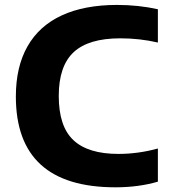

<svg xmlns="http://www.w3.org/2000/svg" viewBox="-20 -770 706 799"><path d="M46 -368.5Q46 -492 94.5 -577.2Q143 -662.5 237.2 -706Q331.5 -749.5 467.5 -749.5Q556 -749.5 637 -731.5V-593Q561.5 -610.5 480.5 -610.5Q348.5 -610.5 286.5 -552.8Q224.5 -495 224.5 -370.5Q224.5 -244 285.5 -186.8Q346.5 -129.5 473 -129.5Q555 -129.5 637 -152V-14Q556.5 9.5 460.5 9.5Q46 9.5 46 -368.5Z"/></svg>

Font: Encode Sans Semi Expanded
Style: Bold
Weight: 700
Width: 6
Designer: Multiple Designers
Foundry: Impallari Type
Version: Version 2.000